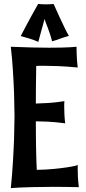

<svg xmlns="http://www.w3.org/2000/svg" viewBox="-20 -945 437 981"><path d="M382.8 11.2Q343.3 10.3 309.3 10Q275.4 9.8 245.1 9.8Q186 9.8 146.2 11Q106.4 12.2 81.5 13.2Q52.2 14.6 35.2 16.1Q38.6 -16.6 41.3 -49.8Q43.9 -83 45.9 -115.2Q47.9 -147.5 49.3 -177.2Q50.8 -207 51.8 -233.4Q53.7 -294.9 54.2 -351.1Q53.7 -409.7 51.8 -471.2Q50.8 -497.6 49.3 -526.6Q47.9 -555.7 45.9 -585.9Q43.9 -616.2 41.3 -646.7Q38.6 -677.2 35.2 -706.1Q96.2 -703.6 144.3 -702.4Q192.4 -701.2 230 -701.2Q267.1 -701.2 293.9 -701.9Q320.8 -702.6 337.9 -703.6Q357.9 -704.6 371.1 -706.1Q371.1 -706.5 371.1 -697.3Q371.1 -688 371.6 -672.9Q372.1 -657.7 373.3 -638.7Q374.5 -619.6 377 -600.1Q320.3 -605.5 277.8 -607.2Q235.4 -608.9 205.1 -608.9Q192.4 -608.9 182.9 -608.9Q173.3 -608.9 165 -607.9Q164.1 -553.7 163.6 -506.1Q163.1 -458.5 163.1 -416Q197.3 -417 224.1 -418.7Q251 -420.4 270 -422.9Q292 -425.3 309.1 -428.2Q308.6 -424.8 308.6 -420.4Q308.1 -416.5 308.1 -411.1Q308.1 -405.8 308.1 -398.9Q308.1 -383.3 309.1 -361.6Q310.1 -339.8 313 -314.9Q260.3 -321.8 222.2 -323.5Q184.1 -325.2 163.1 -325.2Q163.1 -274.4 163.6 -234.6Q164.1 -194.8 164.8 -164.6Q165.5 -134.3 166.3 -112.8Q167 -91.3 168 -77.1Q217.8 -78.1 256.8 -82Q295.9 -85.9 322.8 -90.1Q349.6 -94.2 363.8 -97.7Q377.9 -101.1 377.9 -102.1Q377.4 -99.6 377.4 -96.7Q377 -94.2 377 -90.3Q377 -86.4 377 -81.1Q377 -67.4 377.9 -44.4Q378.9 -21.5 382.8 11.2ZM332 -761.7Q317.9 -757.8 307.1 -754.2Q296.4 -750.5 286.4 -747.1Q276.4 -743.7 266.8 -740.2Q257.3 -736.8 246.1 -733.9Q241.7 -752 235.4 -771Q229 -790 222.9 -806.2Q216.8 -822.3 212.4 -833.7Q208 -845.2 208 -849.1Q201.2 -825.2 195.3 -802.7Q189.9 -783.7 184.6 -763.7Q179.2 -743.7 175.8 -731Q164.1 -736.3 153.3 -740.2Q142.6 -744.1 131.8 -747.6Q121.1 -751 109.9 -753.9Q98.6 -756.8 85.9 -760.7Q98.6 -785.6 113.8 -814Q128.9 -842.3 142.6 -867.2Q158.7 -896 174.8 -924.8Q185.5 -923.8 195.3 -923.3Q205.1 -922.9 213.9 -922.9Q222.2 -922.9 229.7 -923.1Q237.3 -923.3 242.7 -923.8Q249 -924.3 253.9 -924.8Q269 -890.1 283.7 -858.9Q290 -845.7 296.6 -831.8Q303.2 -817.9 309.3 -804.9Q315.4 -792 321.3 -780.8Q327.1 -769.5 332 -761.7Z"/></svg>

Font: Rum Raisin
Style: Regular
Weight: 400
Designer: Astigmatic (AOETI)
Foundry: Astigmatic (AOETI)
Version: Version 1.000